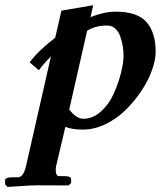

<svg xmlns="http://www.w3.org/2000/svg" viewBox="-49 -490 623 744"><path d="M165 -343.8 189 -448.7 312 -469.7 301.8 -423.8Q355 -444.8 398.9 -444.8Q483.9 -444.8 519 -404.1Q554.2 -363.3 554.2 -289.6Q554.2 -257.8 539.8 -217.5Q525.4 -177.2 498.5 -137.2Q471.7 -97.2 437.5 -63.5Q403.3 -29.8 359.6 -8.8Q315.9 12.2 272 12.2Q231.4 12.2 204.1 1.5Q197.8 31.2 184.3 86.4Q170.9 141.6 168.5 153.3Q167 160.2 167 168.5Q167 192.4 179.7 192.4H198.2Q226.6 192.4 226.6 204.1V219.2L216.8 228.5Q216.8 228 96.7 228Q74.7 228 27.3 231.4L-20 234.4L-29.3 224.1V209Q-29.3 196.8 2 196.8H21Q42 196.8 52.2 151.9L148.4 -271.5Q120.6 -243.7 101.6 -217.8L65.9 -248.5Q99.6 -293.9 165 -343.8ZM429.7 -273.9Q429.7 -293.5 426.5 -312.3Q423.3 -331.1 416.7 -349.6Q410.2 -368.2 397.2 -379.6Q384.3 -391.1 366.7 -391.1Q319.8 -391.1 288.6 -370.6L219.2 -65.4Q247.1 -29.8 273.9 -29.8Q311 -29.8 342.5 -58.3Q374 -86.9 392.1 -127.9Q410.2 -168.9 419.9 -208Q429.7 -247.1 429.7 -273.9Z"/></svg>

Font: LL
Style: Bold Italic
Weight: 700
Italic angle: -11.5°
Designer: Philipp H. Poll
Foundry: Philipp H. Poll
Version: Version 2.7.x